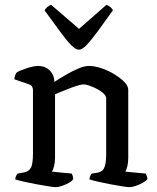

<svg xmlns="http://www.w3.org/2000/svg" viewBox="-20 -772 649 792"><path d="M210 0Q202 0 180 -3.5Q158 -7 130.5 -12Q103 -17 79 -22.5Q55 -28 43 -32Q43 -40 46.5 -46.5Q50 -53 53 -56L80 -61Q97 -64 106.5 -78.5Q116 -93 116 -139V-400Q116 -408 112.5 -414.5Q109 -421 100 -424L39 -445Q41 -458 43.5 -464Q46 -470 50 -474Q66 -483 93.5 -491.5Q121 -500 137 -500Q166 -500 185 -481.5Q204 -463 204 -434Q227 -449 253 -464Q279 -479 303.5 -489.5Q328 -500 347 -500Q369 -500 397 -491Q425 -482 450.5 -466.5Q476 -451 492.5 -434.5Q509 -418 509 -401V-120Q509 -100 505 -85Q501 -70 497 -64L581 -56Q583 -52 585.5 -46Q588 -40 588 -33Q582 -25 568 -17.5Q554 -10 539.5 -5Q525 0 514 0Q506 0 484 -3.5Q462 -7 435 -12Q408 -17 384.5 -22.5Q361 -28 349 -32Q349 -40 352.5 -46.5Q356 -53 359 -56L384 -60Q394 -62 401.5 -68Q409 -74 413.5 -90.5Q418 -107 418 -139V-366Q418 -376 407 -386.5Q396 -397 379.5 -405.5Q363 -414 348 -419Q333 -424 325 -424Q318 -424 302 -419.5Q286 -415 267 -407.5Q248 -400 231.5 -393.5Q215 -387 207 -383V-122Q207 -102 203 -86.5Q199 -71 194 -64L276 -56Q278 -52 280 -46Q282 -40 282 -33Q277 -25 263.5 -17.5Q250 -10 235 -5Q220 0 210 0ZM305 -567Q292 -567 272.5 -587Q253 -607 226.5 -643.5Q200 -680 164 -729Q167 -736 175 -743Q183 -750 191 -752L306 -653L419 -752Q428 -749 435 -743Q442 -737 446 -730Q410 -679 383 -642.5Q356 -606 337.5 -586.5Q319 -567 305 -567Z"/></svg>

Font: Texturina Medium 12pt
Style: Regular
Weight: 400
Version: Version 1.002